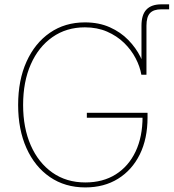

<svg xmlns="http://www.w3.org/2000/svg" viewBox="-20 -838 785 868"><path d="M619.6 -500V-721.7Q619.6 -771.5 642.1 -794.9Q664.6 -818.4 709.5 -818.4Q716.3 -818.4 726.3 -818.4Q736.3 -818.4 744.6 -818.4V-795.9Q735.4 -795.9 725.6 -795.9Q715.8 -795.9 709.5 -795.9Q674.3 -795.9 658.2 -778.8Q642.1 -761.7 642.1 -721.7V-500ZM365.7 9.3Q273.9 9.3 205.6 -37.6Q137.2 -84.5 99.6 -168.5Q62 -252.4 62 -363.3Q62 -475.6 99.9 -559.3Q137.7 -643.1 205.6 -689.9Q273.4 -736.8 363.8 -736.8Q427.2 -736.8 476.3 -714.8Q525.4 -692.9 560.1 -657.2Q594.7 -621.6 615.2 -580.3Q635.7 -539.1 642.1 -500H619.1Q612.8 -537.1 593 -575Q573.2 -612.8 540.8 -644.3Q508.3 -675.8 463.9 -695.1Q419.4 -714.4 363.8 -714.4Q280.3 -714.4 217.3 -670.4Q154.3 -626.5 119.4 -547.6Q84.5 -468.8 84.5 -363.3Q84.5 -259.8 119.1 -180.9Q153.8 -102.1 217 -57.6Q280.3 -13.2 365.7 -13.2Q445.3 -13.2 503.2 -49.6Q561 -85.9 592.8 -152.6Q624.5 -219.2 624.5 -310.5L634.3 -305.7H372.6V-328.1H647V-306.6Q647 -210.9 612.1 -140.1Q577.1 -69.3 513.9 -30Q450.7 9.3 365.7 9.3Z"/></svg>

Font: Inter 20pt Thin
Style: Regular
Weight: 250
Version: Version 4.001;git-66647c0bb